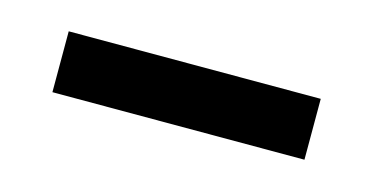

<svg xmlns="http://www.w3.org/2000/svg" viewBox="-27 -798 379 195"><g transform="rotate(15 162.5 -701.0)"><path d="M295 -669H30V-733H295Z"/></g></svg>

Font: FiraGO Book
Style: Regular
Weight: 350
Designer: bBox Type
Foundry: bBox Type GmbH
Version: Version 1.001;PS 001.001;hotconv 1.0.88;makeotf.lib2.5.64775